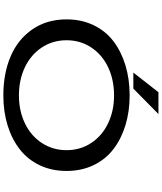

<svg xmlns="http://www.w3.org/2000/svg" viewBox="65 -975 920 1090"><g transform="rotate(90 525.0 -430.0)"><path d="M392 -727 503.5 -869.5H627.5L483 -727ZM521.5 11Q397.5 11 300.8 -30Q204 -71 147 -153.2Q90 -235.5 90 -348Q90 -432.5 122.8 -500.8Q155.5 -569 213.5 -613.5Q271.5 -658 350.2 -682Q429 -706 521.5 -706Q613.5 -706 691.5 -682Q769.5 -658 827.2 -613.5Q885 -569 917.8 -500.8Q950.5 -432.5 950.5 -348Q950.5 -263 917.8 -194.8Q885 -126.5 827.2 -81.8Q769.5 -37 691.5 -13Q613.5 11 521.5 11ZM521.5 -77.5Q608.5 -77.5 679.2 -111Q750 -144.5 791.2 -206.8Q832.5 -269 832.5 -348Q832.5 -426.5 791.2 -488.5Q750 -550.5 679.2 -584Q608.5 -617.5 521.5 -617.5Q433.5 -617.5 362.2 -584Q291 -550.5 249.8 -488.5Q208.5 -426.5 208.5 -348Q208.5 -269 250 -206.8Q291.5 -144.5 362.5 -111Q433.5 -77.5 521.5 -77.5Z"/></g></svg>

Font: League Mono Extended
Style: Regular
Weight: 400
Width: 9
Designer: Tyler Finck
Foundry: The League of Moveable Type / Tyler Finck
Version: Version 2.210